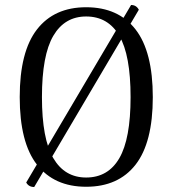

<svg xmlns="http://www.w3.org/2000/svg" viewBox="-20 -735 678 769"><path d="M85 -4 505 -715Q526 -715 536 -696L117 14Q95 14 85 -4ZM325 13Q197 13 128 -75.5Q59 -164 59 -346Q59 -528 128 -617Q197 -706 325 -706Q454 -706 523 -617Q592 -528 592 -346Q592 -164 523 -75.5Q454 13 325 13ZM325 -24Q413 -24 458 -101.5Q503 -179 503 -346Q503 -514 458 -591.5Q413 -669 325 -669Q239 -669 193.5 -591.5Q148 -514 148 -346Q148 -179 193.5 -101.5Q239 -24 325 -24Z"/></svg>

Font: Arima
Style: Regular
Weight: 400
Designer: Joana Correia and Natanael Gama
Foundry: NDISCOVER
Version: Version 1.101;gftools[0.9.23]